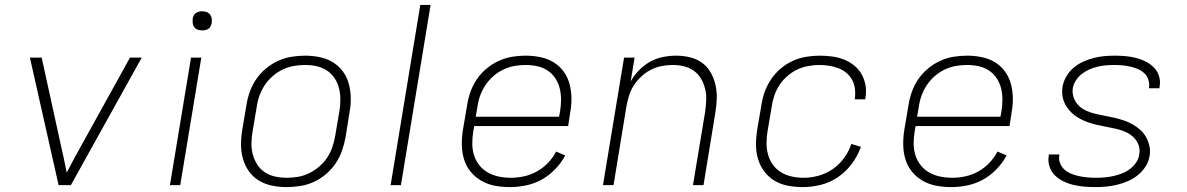

<svg xmlns="http://www.w3.org/2000/svg" viewBox="-20 -755 4840 783"><path d="M219 0 102 -520H150L226 -173Q233 -143 239.5 -112.5Q246 -82 252 -51Q268 -82 284.5 -112.5Q301 -143 318 -173L510 -520H558L269 0Z M673 0 759 -520H801L715 0ZM805 -631Q795 -631 786.5 -634Q778 -637 772.5 -644Q767 -651 766 -660.5Q765 -670 766 -680Q767 -686 770 -692Q773 -698 779 -702Q785 -706 791.5 -707.5Q798 -709 804 -709Q814 -709 822.5 -706Q831 -703 836.5 -696Q842 -689 843.5 -679.5Q845 -670 843 -660Q842 -654 839 -648Q836 -642 830.5 -638Q825 -634 818 -632.5Q811 -631 805 -631Z M1149 8Q1119 8 1089.5 2Q1060 -4 1036 -18.5Q1012 -33 995.5 -56Q979 -79 971 -107Q963 -135 963 -165Q963 -195 968 -226L985 -326Q989 -353 998.5 -380Q1008 -407 1024.5 -431.5Q1041 -456 1064.5 -475.5Q1088 -495 1114.5 -507Q1141 -519 1169 -523.5Q1197 -528 1224 -528Q1254 -528 1283.5 -522Q1313 -516 1337 -501.5Q1361 -487 1378 -464Q1395 -441 1402.5 -413Q1410 -385 1410.5 -355Q1411 -325 1405 -294L1389 -194Q1384 -167 1374.5 -140Q1365 -113 1348.5 -88.5Q1332 -64 1309 -44.5Q1286 -25 1259.5 -13Q1233 -1 1204.5 3.5Q1176 8 1149 8ZM1150 -30Q1172 -30 1195.5 -34Q1219 -38 1240.5 -48.5Q1262 -59 1281.5 -75.5Q1301 -92 1314.5 -112.5Q1328 -133 1335.5 -155.5Q1343 -178 1347 -201L1364 -301Q1368 -325 1368 -349Q1368 -373 1362.5 -395Q1357 -417 1344.5 -436Q1332 -455 1313 -467.5Q1294 -480 1271.5 -485Q1249 -490 1224 -490Q1202 -490 1178.5 -486Q1155 -482 1133 -471.5Q1111 -461 1092 -444.5Q1073 -428 1059.5 -407.5Q1046 -387 1038 -364.5Q1030 -342 1027 -319L1010 -219Q1006 -195 1005.5 -171Q1005 -147 1011 -125Q1017 -103 1029 -84Q1041 -65 1060 -52.5Q1079 -40 1102 -35Q1125 -30 1150 -30Z M1573 0 1694 -735H1736L1615 0Z M2060 8Q2028 8 1998.5 2.5Q1969 -3 1943.5 -17.5Q1918 -32 1899.5 -54.5Q1881 -77 1872.5 -105Q1864 -133 1863.5 -164Q1863 -195 1868 -226L1885 -326Q1889 -353 1898.5 -380Q1908 -407 1924.5 -431.5Q1941 -456 1964.5 -475.5Q1988 -495 2014.5 -507Q2041 -519 2068.5 -523.5Q2096 -528 2124 -528Q2154 -528 2183.5 -522Q2213 -516 2237 -501.5Q2261 -487 2278 -464Q2295 -441 2302.5 -413Q2310 -385 2310.5 -355Q2311 -325 2305 -294L2297 -241H1914L1910 -219Q1906 -194 1906 -169.5Q1906 -145 1913 -122.5Q1920 -100 1934.5 -81.5Q1949 -63 1969.5 -51.5Q1990 -40 2014 -35Q2038 -30 2063 -30Q2090 -30 2117.5 -36Q2145 -42 2170 -56Q2195 -70 2215 -91Q2235 -112 2248 -137L2285 -121Q2269 -91 2244 -65Q2219 -39 2189 -22.5Q2159 -6 2125.5 1Q2092 8 2060 8ZM1920 -279H2260L2264 -301Q2268 -325 2268 -349Q2268 -373 2262.5 -395Q2257 -417 2244.5 -436Q2232 -455 2213 -467.5Q2194 -480 2171 -485Q2148 -490 2124 -490Q2101 -490 2078 -486Q2055 -482 2033 -471.5Q2011 -461 1992 -444.5Q1973 -428 1959.5 -407.5Q1946 -387 1938 -364.5Q1930 -342 1927 -319Z M2439 0 2525 -520H2568L2552 -423Q2566 -448 2586.5 -469Q2607 -490 2631.5 -503.5Q2656 -517 2683.5 -522.5Q2711 -528 2737 -528Q2766 -528 2793.5 -521.5Q2821 -515 2843 -499Q2865 -483 2878.5 -459Q2892 -435 2898 -408Q2904 -381 2903 -352Q2902 -323 2897 -294L2849 0H2806L2856 -301Q2859 -324 2860 -347.5Q2861 -371 2855.5 -393Q2850 -415 2839 -434Q2828 -453 2810 -466Q2792 -479 2770 -484.5Q2748 -490 2724 -490Q2702 -490 2680 -486Q2658 -482 2636.5 -471.5Q2615 -461 2597 -444.5Q2579 -428 2566 -408.5Q2553 -389 2546 -367Q2539 -345 2535 -323L2482 0Z M3254 8Q3224 8 3194 2.5Q3164 -3 3139.5 -17.5Q3115 -32 3097.5 -55Q3080 -78 3071.5 -106Q3063 -134 3063 -164.5Q3063 -195 3068 -226L3085 -326Q3089 -353 3098.5 -380Q3108 -407 3124.5 -431.5Q3141 -456 3164 -475.5Q3187 -495 3213.5 -507Q3240 -519 3268 -523.5Q3296 -528 3323 -528Q3349 -528 3374.5 -524.5Q3400 -521 3422.5 -512Q3445 -503 3464 -487.5Q3483 -472 3494.5 -451Q3506 -430 3510 -405Q3514 -380 3509 -354V-350H3466V-353Q3469 -373 3466.5 -393Q3464 -413 3455 -429.5Q3446 -446 3431.5 -458Q3417 -470 3398.5 -477Q3380 -484 3360.5 -487Q3341 -490 3320 -490Q3298 -490 3274.5 -485.5Q3251 -481 3229.5 -470.5Q3208 -460 3189.5 -443.5Q3171 -427 3158 -407Q3145 -387 3137.5 -364.5Q3130 -342 3127 -319L3110 -219Q3106 -195 3106 -170.5Q3106 -146 3112.5 -123.5Q3119 -101 3132.5 -82.5Q3146 -64 3166 -52Q3186 -40 3209.5 -35Q3233 -30 3258 -30Q3288 -30 3318.5 -38.5Q3349 -47 3376 -65.5Q3403 -84 3422.5 -111Q3442 -138 3452 -168L3491 -156Q3478 -120 3454.5 -88Q3431 -56 3398.5 -33.5Q3366 -11 3328.5 -1.5Q3291 8 3254 8Z M3860 8Q3828 8 3798.5 2.5Q3769 -3 3743.5 -17.5Q3718 -32 3699.5 -54.5Q3681 -77 3672.5 -105Q3664 -133 3663.5 -164Q3663 -195 3668 -226L3685 -326Q3689 -353 3698.5 -380Q3708 -407 3724.5 -431.5Q3741 -456 3764.5 -475.5Q3788 -495 3814.5 -507Q3841 -519 3868.5 -523.5Q3896 -528 3924 -528Q3954 -528 3983.5 -522Q4013 -516 4037 -501.5Q4061 -487 4078 -464Q4095 -441 4102.5 -413Q4110 -385 4110.5 -355Q4111 -325 4105 -294L4097 -241H3714L3710 -219Q3706 -194 3706 -169.5Q3706 -145 3713 -122.5Q3720 -100 3734.5 -81.5Q3749 -63 3769.5 -51.5Q3790 -40 3814 -35Q3838 -30 3863 -30Q3890 -30 3917.5 -36Q3945 -42 3970 -56Q3995 -70 4015 -91Q4035 -112 4048 -137L4085 -121Q4069 -91 4044 -65Q4019 -39 3989 -22.5Q3959 -6 3925.5 1Q3892 8 3860 8ZM3720 -279H4060L4064 -301Q4068 -325 4068 -349Q4068 -373 4062.5 -395Q4057 -417 4044.5 -436Q4032 -455 4013 -467.5Q3994 -480 3971 -485Q3948 -490 3924 -490Q3901 -490 3878 -486Q3855 -482 3833 -471.5Q3811 -461 3792 -444.5Q3773 -428 3759.5 -407.5Q3746 -387 3738 -364.5Q3730 -342 3727 -319Z M4446 8Q4423 8 4401 6Q4379 4 4357.5 -1Q4336 -6 4316.5 -15.5Q4297 -25 4282 -40Q4267 -55 4260 -76Q4253 -97 4257 -120V-125H4300V-122Q4297 -104 4303.5 -88.5Q4310 -73 4322 -62.5Q4334 -52 4349.5 -46Q4365 -40 4381.5 -36.5Q4398 -33 4415.5 -31.5Q4433 -30 4450 -30Q4467 -30 4484.5 -31.5Q4502 -33 4520 -37Q4538 -41 4555 -47.5Q4572 -54 4587 -65Q4602 -76 4613 -92Q4624 -108 4626 -125Q4630 -146 4623 -164.5Q4616 -183 4602 -196Q4588 -209 4570 -217Q4552 -225 4532.5 -229.5Q4513 -234 4493.5 -237.5Q4474 -241 4454.5 -245.5Q4435 -250 4416.5 -256.5Q4398 -263 4381 -272.5Q4364 -282 4350.5 -295Q4337 -308 4327 -324.5Q4317 -341 4313.5 -361Q4310 -381 4313 -401Q4317 -423 4328.5 -443Q4340 -463 4358 -478.5Q4376 -494 4397.5 -503.5Q4419 -513 4440 -518.5Q4461 -524 4483 -526Q4505 -528 4527 -528Q4549 -528 4571 -526Q4593 -524 4614 -518.5Q4635 -513 4653.5 -503.5Q4672 -494 4686.5 -479Q4701 -464 4707 -443.5Q4713 -423 4709 -401L4708 -395H4665L4666 -399Q4668 -415 4663 -430.5Q4658 -446 4646.5 -456.5Q4635 -467 4620 -473.5Q4605 -480 4589 -483.5Q4573 -487 4557 -488.5Q4541 -490 4524 -490Q4507 -490 4490 -488.5Q4473 -487 4456 -483Q4439 -479 4423 -472Q4407 -465 4392.5 -454Q4378 -443 4368 -427.5Q4358 -412 4355 -395Q4352 -375 4359 -356Q4366 -337 4379.5 -324Q4393 -311 4411 -303Q4429 -295 4448.5 -290.5Q4468 -286 4487.5 -282.5Q4507 -279 4526 -274.5Q4545 -270 4564 -263.5Q4583 -257 4599.5 -247.5Q4616 -238 4630.5 -225Q4645 -212 4654 -195.5Q4663 -179 4667.5 -159.5Q4672 -140 4668 -119Q4665 -97 4652 -76.5Q4639 -56 4620.5 -41Q4602 -26 4580 -16.5Q4558 -7 4535.5 -1.5Q4513 4 4490.5 6Q4468 8 4446 8Z"/></svg>

Font: Iosevka Aile Extralight
Style: Italic
Weight: 200
Italic angle: -9°
Designer: Belleve Invis
Foundry: Belleve Invis
Version: Version 31.1.0; ttfautohint (v1.8.4)